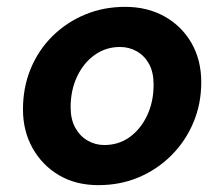

<svg xmlns="http://www.w3.org/2000/svg" viewBox="-20 -528 654 560"><path d="M267 12Q201 12 152 -17Q103 -46 75 -96Q47 -146 47 -209Q47 -273 69.5 -327.5Q92 -382 133 -422.5Q174 -463 228 -485.5Q282 -508 345 -508Q410 -508 460 -480Q510 -452 538.5 -402.5Q567 -353 567 -288Q567 -225 544 -170.5Q521 -116 480 -75Q439 -34 385 -11Q331 12 267 12ZM284 -105Q326 -105 358 -128Q390 -151 409 -191Q428 -231 428 -281Q428 -317 415 -341Q402 -365 379.5 -378Q357 -391 330 -391Q289 -391 256.5 -368Q224 -345 205 -305Q186 -265 186 -215Q186 -180 199.5 -155.5Q213 -131 235.5 -118Q258 -105 284 -105Z"/></svg>

Font: DM Sans 24pt
Style: Bold Italic
Weight: 700
Italic angle: -10°
Designer: Colophon Foundry, Jonny Pinhorn
Foundry: Colophon Foundry
Version: Version 4.004;gftools[0.9.30]